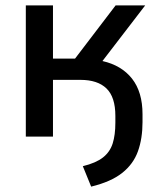

<svg xmlns="http://www.w3.org/2000/svg" viewBox="-20 -508 594 714"><path d="M319 186 288 110Q337 98 363 77.5Q389 57 399 25.5Q409 -6 409 -52V-77Q409 -147 376 -179Q343 -211 279 -211H177V0H76V-488H177V-290H259L410 -488H520L361 -281Q432 -265 471 -215.5Q510 -166 510 -83V-54Q510 7 493 54.5Q476 102 434.5 135Q393 168 319 186Z"/></svg>

Font: Nunito Sans SemiBold
Style: Regular
Weight: 600
Designer: Vernon Adams
Foundry: Vernon Adams
Version: Version 3.101; ttfautohint (v1.8.4.7-5d5b);gftools[0.9.27]